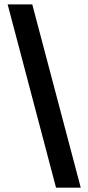

<svg xmlns="http://www.w3.org/2000/svg" viewBox="-20 -800 405 880"><path d="M350.1 60.1H236.8L15.1 -779.8H127.9Z"/></svg>

Font: Sora Medium
Style: Regular
Weight: 500
Designer: Jonathan Barnbrook, Julián Moncada
Foundry: Barnbrook Fonts
Version: Version 2.000